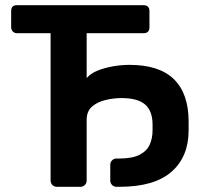

<svg xmlns="http://www.w3.org/2000/svg" viewBox="-20 -720 782 740"><path d="M199 0Q189 0 182 -7Q175 -14 175 -24V-592H45Q36 -592 29.5 -598.5Q23 -605 23 -615V-677Q23 -700 45 -700H533Q556 -700 556 -677V-615Q556 -592 533 -592H314V-419Q329 -437 356.5 -448Q384 -459 416.5 -464.5Q449 -470 479 -470Q594 -470 650.5 -414.5Q707 -359 707 -251V-218Q707 -116 641 -58Q575 0 440 0H429Q419 0 412 -7Q405 -14 405 -24V-85Q405 -95 412 -102Q419 -109 429 -109H440Q490 -109 518 -123.5Q546 -138 557 -162.5Q568 -187 568 -218V-239Q568 -292 539.5 -317Q511 -342 448 -342Q418 -342 386.5 -334.5Q355 -327 334.5 -309Q314 -291 314 -258V-24Q314 -14 307 -7Q300 0 290 0Z"/></svg>

Font: Rubik Medium
Style: Regular
Weight: 500
Designer: Hubert and Fischer
Foundry: Hubert and Fischer
Version: Version 2.300; ttfautohint (v1.8.4.7-5d5b);gftools[0.9.30]